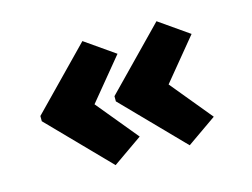

<svg xmlns="http://www.w3.org/2000/svg" viewBox="-75 -631 979 746"><g transform="rotate(-15 414.5 -258.5)"><path d="M604 -9 371 -248V-269L604 -508L723 -425L560 -227V-290L723 -92ZM306 -9 73 -248V-269L306 -508L425 -425L262 -227V-290L425 -92Z"/></g></svg>

Font: Lexend Mega Black
Style: Regular
Weight: 900
Version: Version 1.007